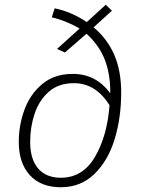

<svg xmlns="http://www.w3.org/2000/svg" viewBox="-20 -777 601 808"><path d="M490 -387Q490 -282 462.5 -191.5Q435 -101 377.5 -45Q320 11 236 11Q152 11 105.5 -40Q59 -91 59 -180Q59 -250 83 -315.5Q107 -381 158 -423.5Q209 -466 286 -466Q385 -466 444 -384Q445 -463 421.5 -524.5Q398 -586 344 -635L253 -556L220 -571L315 -657Q256 -691 198 -704L210 -742Q282 -727 345 -684L425 -757L451 -732L374 -662Q432 -613 461 -546Q490 -479 490 -387ZM441 -334Q383 -427 291 -427Q226 -427 185 -390.5Q144 -354 125.5 -298Q107 -242 107 -180Q107 -107 140.5 -68Q174 -29 236 -29Q328 -29 379.5 -116.5Q431 -204 441 -334Z"/></svg>

Font: Fira Sans ExtraLight
Style: Italic
Weight: 275
Italic angle: -8°
Designer: Carrois Corporate & Edenspiekermann AG
Foundry: Carrois Corporate GbR & Edenspiekermann AG
Version: Version 4.203